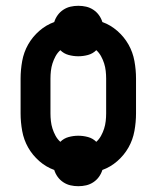

<svg xmlns="http://www.w3.org/2000/svg" viewBox="-20 -591 540 662"><path d="M250 51Q236 51 223 48Q210 45 198.5 37.5Q187 30 179 19Q171 8 167 -5Q139 -15 115.5 -35.5Q92 -56 77 -82.5Q62 -109 56.5 -139.5Q51 -170 51 -200V-320Q51 -350 56.5 -380.5Q62 -411 77 -437.5Q92 -464 115.5 -484.5Q139 -505 167 -515Q171 -528 179 -539Q187 -550 198.5 -557.5Q210 -565 223 -568Q236 -571 250 -571Q264 -571 277 -568Q290 -565 301.5 -557.5Q313 -550 321 -539Q329 -528 333 -515Q361 -505 384.5 -484.5Q408 -464 423 -437.5Q438 -411 443.5 -380.5Q449 -350 449 -320V-200Q449 -170 443.5 -139.5Q438 -109 423 -82.5Q408 -56 384.5 -35.5Q361 -15 333 -5Q329 8 321 19Q313 30 301.5 37.5Q290 45 277 48Q264 51 250 51ZM312 -102Q322 -111 328.5 -123Q335 -135 339 -147.5Q343 -160 344.5 -173.5Q346 -187 346 -200V-320Q346 -333 344.5 -346.5Q343 -360 339 -372.5Q335 -385 328.5 -397Q322 -409 312 -418Q300 -406 283.5 -401.5Q267 -397 250 -397Q233 -397 216.5 -401.5Q200 -406 188 -418Q178 -409 171.5 -397Q165 -385 161 -372.5Q157 -360 155.5 -346.5Q154 -333 154 -320V-200Q154 -187 155.5 -173.5Q157 -160 161 -147.5Q165 -135 171.5 -123Q178 -111 188 -102Q200 -114 216.5 -118.5Q233 -123 250 -123Q267 -123 283.5 -118.5Q300 -114 312 -102Z"/></svg>

Font: Iosevka Term
Style: Bold
Weight: 700
Monospace: yes
Designer: Belleve Invis
Foundry: Belleve Invis
Version: Version 30.0.1